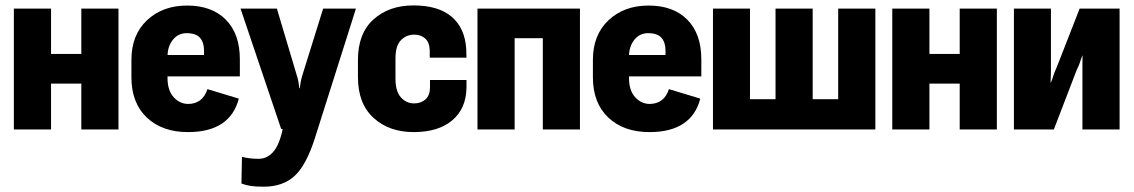

<svg xmlns="http://www.w3.org/2000/svg" viewBox="-20 -478 4186 709"><path d="M31.2 -446.3V0H168.5V-169.4H280.3V0H417.5V-446.3H280.3V-278.8H168.5V-446.3Z M465.3 -192.9Q465.3 -97.7 522.2 -43.9Q579.1 9.8 674.3 9.8Q752.4 9.8 799.3 -21.5Q846.2 -52.7 861.8 -113.8L746.1 -148.9Q736.8 -120.6 718.5 -107.4Q700.2 -94.2 675.3 -94.2Q644 -94.2 621.3 -119.1Q598.6 -144 598.6 -189.9V-269.5Q598.6 -306.2 618.2 -330.8Q637.7 -355.5 668.9 -355.5Q703.6 -355.5 718.5 -338.4Q733.4 -321.3 733.4 -292V-274.9H539.6V-195.8H865.7V-258.8Q865.7 -353 814 -405.3Q762.2 -457.5 670.9 -457.5Q580.6 -457.5 522.9 -403.3Q465.3 -349.1 465.3 -256.8Z M871.6 199.7Q887.2 205.6 904.8 208.5Q922.4 211.4 954.1 211.4Q1023.9 211.4 1067.4 172.1Q1110.8 132.8 1143.1 31.2L1294.4 -446.3H1173.3L1096.7 -200.7Q1092.8 -188 1090.6 -176.3Q1088.4 -164.6 1087.4 -152.3H1085.4Q1084 -164.6 1082 -176.3Q1080.1 -188 1075.7 -200.7L1002.4 -446.3H868.2L1018.1 -2.4L1023.9 -1Q1010.7 60.1 987.3 84.7Q963.9 109.4 933.1 108.4Q915.5 108.4 901.1 106.4Q886.7 104.5 873.5 101.1Z M1301.8 -192.9Q1301.8 -95.2 1359.4 -42.7Q1417 9.8 1507.8 9.8Q1598.1 9.8 1649.7 -33.4Q1701.2 -76.7 1702.6 -153.8V-182.6H1567.9V-156.2Q1567.9 -126 1551.3 -111.1Q1534.7 -96.2 1509.3 -96.2Q1480 -96.2 1460.2 -118.7Q1440.4 -141.1 1440.4 -187V-261.7Q1440.4 -309.6 1460.7 -329.8Q1481 -350.1 1509.8 -350.1Q1534.2 -350.1 1550 -335.9Q1565.9 -321.8 1566.9 -292.5V-265.1H1702.6L1701.7 -296.9Q1696.8 -374.5 1647.7 -416.3Q1598.6 -458 1506.8 -458Q1416.5 -458 1359.1 -406.2Q1301.8 -354.5 1301.8 -256.8Z M1743.2 -446.3V0H1880.4V-336.9H1984.4V0H2121.6V-446.3Z M2169.4 -192.9Q2169.4 -97.7 2226.3 -43.9Q2283.2 9.8 2378.4 9.8Q2456.5 9.8 2503.4 -21.5Q2550.3 -52.7 2565.9 -113.8L2450.2 -148.9Q2440.9 -120.6 2422.6 -107.4Q2404.3 -94.2 2379.4 -94.2Q2348.1 -94.2 2325.4 -119.1Q2302.7 -144 2302.7 -189.9V-269.5Q2302.7 -306.2 2322.3 -330.8Q2341.8 -355.5 2373 -355.5Q2407.7 -355.5 2422.6 -338.4Q2437.5 -321.3 2437.5 -292V-274.9H2243.7V-195.8H2569.8V-258.8Q2569.8 -353 2518.1 -405.3Q2466.3 -457.5 2375 -457.5Q2284.7 -457.5 2227.1 -403.3Q2169.4 -349.1 2169.4 -256.8Z M2612.8 0H3212.4V-446.3H3075.2V-111.8H2981V-446.3H2843.8V-111.8H2749.5V-446.3H2612.8Z M3274.9 -446.3V0H3412.1V-169.4H3523.9V0H3661.1V-446.3H3523.9V-278.8H3412.1V-446.3Z M3724.1 0H3871.6L3955.6 -218.8Q3965.8 -239.7 3968.3 -248.8Q3970.7 -257.8 3977.1 -273.4H3977.5Q3977.1 -256.8 3977.1 -245.6Q3977.1 -234.4 3977.1 -219.7V0H4114.3V-446.3H3966.8L3882.3 -230Q3872.6 -208.5 3869.9 -199Q3867.2 -189.5 3860.8 -173.3H3859.4Q3860.4 -189.9 3860.6 -201.4Q3860.8 -212.9 3860.8 -228V-446.3H3724.1Z"/></svg>

Font: Roboto Flex Super Cond Bold
Style: Regular
Weight: 700
Width: 3
Designer: Berlow after Robertson
Foundry: Google
Version: Version 3.000